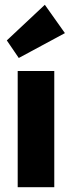

<svg xmlns="http://www.w3.org/2000/svg" viewBox="-20 -783 301 803"><path d="M54 0V-486H207V0ZM58.5 -540.5 8.5 -614 167.5 -763 251.5 -644.5Z"/></svg>

Font: Marine Company Thin
Style: Regular
Weight: 100
Designer: Rodrigo Fuenzalida
Foundry: fragTYPE
Version: Version 1.000